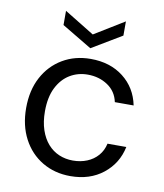

<svg xmlns="http://www.w3.org/2000/svg" viewBox="-82 -785 738 865"><g transform="rotate(10 287.0 -353.0)"><path d="M298 12Q226 12 169.5 -21.5Q113 -55 81 -115.5Q49 -176 49 -256Q49 -337 81 -397Q113 -457 169.5 -490.5Q226 -524 298 -524Q387 -524 447.5 -477Q508 -430 524 -351H438Q428 -399 388.5 -425.5Q349 -452 297 -452Q252 -452 215.5 -430Q179 -408 157 -364.5Q135 -321 135 -256Q135 -208 147.5 -171Q160 -134 182 -109Q204 -84 233.5 -71.5Q263 -59 297 -59Q332 -59 361.5 -71Q391 -83 411 -106Q431 -129 438 -161H524Q508 -84 447.5 -36Q387 12 298 12ZM287 -571 150 -653V-718L287 -634L424 -718V-653Z"/></g></svg>

Font: DM Sans 12pt
Style: Regular
Weight: 400
Version: Version 4.004;gftools[0.9.30]